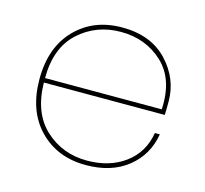

<svg xmlns="http://www.w3.org/2000/svg" viewBox="-85 -643 799 747"><g transform="rotate(15 314.0 -270.0)"><path d="M80 -279H550Q557 -401 488.5 -465Q420 -529 320 -529Q220 -529 150 -465Q80 -401 80 -279ZM568 -183Q554 -98 488.5 -45.5Q423 7 320 7Q205 7 132.5 -67.5Q60 -142 60 -270Q60 -398 132.5 -472.5Q205 -547 320 -547Q436 -547 502 -477Q568 -407 568 -315Q568 -279 567 -261H80Q82 -139 151.5 -75Q221 -11 320 -11Q411 -11 473 -57Q535 -103 548 -183Z"/></g></svg>

Font: Poppins Thin
Style: Regular
Weight: 250
Designer: Ninad Kale (Devanagari), Jonny Pinhorn (Latin)
Foundry: Indian Type Foundry
Version: Version 3.200;PS 1.000;hotconv 16.6.54;makeotf.lib2.5.65590